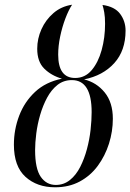

<svg xmlns="http://www.w3.org/2000/svg" viewBox="-20 -786 553 815"><path d="M214 9Q137 9 88 -35.5Q39 -80 39 -172Q39 -236 61.5 -295Q84 -354 129 -396Q174 -438 243 -452Q198 -465 168 -494.5Q138 -524 138 -579Q138 -622 156 -662Q174 -702 207 -730.5Q240 -759 286 -766Q271 -743 257.5 -707.5Q244 -672 235.5 -631.5Q227 -591 227 -554Q227 -455 299 -455Q341 -455 369 -488Q397 -521 411.5 -573.5Q426 -626 426 -685Q426 -714 422.5 -733.5Q419 -753 415 -765Q467 -758 490 -727Q513 -696 513 -656Q513 -571 465 -518Q417 -465 337 -449Q390 -436 424.5 -393.5Q459 -351 459 -282Q459 -228 442.5 -176Q426 -124 395 -82Q364 -40 318.5 -15.5Q273 9 214 9ZM217 -1Q251 -1 277 -22Q303 -43 320.5 -77.5Q338 -112 349 -153Q360 -194 364.5 -235Q369 -276 369 -310Q369 -446 285 -446Q250 -446 224 -425.5Q198 -405 180 -371.5Q162 -338 150.5 -298.5Q139 -259 134 -219.5Q129 -180 129 -149Q129 -70 153 -35.5Q177 -1 217 -1Z"/></svg>

Font: Noto Serif Display Condensed
Style: Italic
Weight: 400
Width: 3
Italic angle: -12°
Designer: Monotype Design Team
Foundry: Monotype Imaging Inc.
Version: Version 2.009